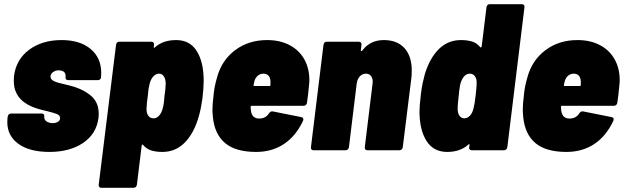

<svg xmlns="http://www.w3.org/2000/svg" viewBox="-20 -720 2989 920"><path d="M15 -135Q15 -148 16 -155L17 -161Q18 -168 22.5 -172Q27 -176 33 -176H179Q185 -176 189 -173Q193 -170 192 -164Q190 -148 202 -139Q214 -130 232 -130Q248 -130 258 -136.5Q268 -143 268 -154Q268 -167 254 -173Q240 -179 207 -187Q158 -198 133 -209Q46 -246 46 -333Q46 -347 47 -355Q57 -435 119.5 -481.5Q182 -528 275 -528Q363 -528 414 -485.5Q465 -443 465 -371Q465 -355 464 -347Q463 -342 458.5 -339Q454 -336 448 -336H307Q300 -336 296.5 -340Q293 -344 294 -351V-352Q296 -367 287 -375Q278 -383 261 -383Q245 -383 233.5 -374Q222 -365 222 -353Q222 -339 239 -331Q256 -323 290 -316Q297 -314 312 -310.5Q327 -307 339 -303Q392 -285 422.5 -255Q453 -225 453 -174Q453 -162 452 -155Q442 -78 378 -35Q314 8 217 8Q122 8 68.5 -30.5Q15 -69 15 -135Z M950 -249Q945 -215 941 -196Q937 -177 930 -154Q907 -78 863.5 -35Q820 8 758 8Q728 8 705 1Q682 -6 665 -26Q664 -28 661.5 -27Q659 -26 659 -23L636 165Q635 172 630.5 176Q626 180 619 180H466Q459 180 455.5 176Q452 172 453 165L536 -505Q537 -512 541 -516Q545 -520 552 -520H705Q712 -520 715.5 -516Q719 -512 718 -505L717 -495Q716 -492 718 -491Q720 -490 722 -493Q761 -528 824 -528Q890 -528 923 -475Q956 -422 956 -333Q956 -299 950 -249ZM768 -259Q773 -289 774 -319Q774 -340 765.5 -353.5Q757 -367 742 -367Q727 -367 714.5 -353.5Q702 -340 697 -319Q693 -303 692 -295L688 -259Q683 -227 682 -198Q682 -177 691 -165Q700 -153 716 -153Q730 -153 741.5 -165Q753 -177 759 -198Q764 -215 766 -234.5Q768 -254 768 -259Z M1451 -228Q1450 -221 1445.5 -217Q1441 -213 1435 -213H1186Q1181 -213 1181 -208Q1181 -200 1183 -186Q1189 -152 1222 -152Q1253 -152 1268 -176Q1277 -189 1288 -186L1423 -159Q1430 -158 1432.5 -153Q1435 -148 1432 -141Q1397 -67 1340 -29.5Q1283 8 1207 8Q1109 8 1058.5 -34.5Q1008 -77 1000 -160Q998 -182 998 -195Q998 -222 1003 -260Q1006 -302 1020 -349Q1042 -431 1106.5 -479.5Q1171 -528 1260 -528Q1324 -528 1371 -502Q1418 -476 1441.5 -429.5Q1465 -383 1462 -324Q1456 -258 1451 -228ZM1199 -331 1195 -313Q1194 -308 1198 -308H1272Q1276 -308 1276 -313V-331Q1275 -348 1266.5 -357.5Q1258 -367 1242 -367Q1227 -367 1215.5 -357.5Q1204 -348 1199 -331Z M1953 -382Q1953 -358 1951 -345L1910 -15Q1909 -8 1904.5 -4Q1900 0 1894 0H1740Q1734 0 1730.5 -4Q1727 -8 1728 -15L1765 -318L1766 -328Q1766 -346 1757 -356.5Q1748 -367 1734 -367Q1716 -367 1704 -354Q1692 -341 1689 -318L1652 -15Q1651 -8 1646.5 -4Q1642 0 1636 0H1482Q1476 0 1472.5 -4Q1469 -8 1470 -15L1530 -505Q1531 -512 1535 -516Q1539 -520 1546 -520H1699Q1706 -520 1709.5 -516Q1713 -512 1712 -505L1709 -478Q1708 -475 1710.5 -475Q1713 -475 1716 -478Q1754 -528 1819 -528Q1883 -528 1918 -489.5Q1953 -451 1953 -382Z M2327 -700H2480Q2487 -700 2490.5 -696Q2494 -692 2493 -685L2411 -15Q2410 -8 2405.5 -4Q2401 0 2394 0H2241Q2234 0 2230.5 -4Q2227 -8 2228 -15L2230 -25Q2230 -28 2228 -29Q2226 -30 2224 -27Q2185 8 2123 8Q2057 8 2023.5 -45Q1990 -98 1990 -187Q1990 -212 1997 -271Q2001 -302 2005 -321Q2009 -340 2016 -366Q2040 -443 2083.5 -485.5Q2127 -528 2189 -528Q2219 -528 2242 -521Q2265 -514 2281 -494Q2283 -492 2285 -493Q2287 -494 2288 -497L2311 -685Q2312 -692 2316 -696Q2320 -700 2327 -700ZM2254 -225 2259 -262Q2260 -271 2262 -290.5Q2264 -310 2264 -325Q2264 -344 2255 -355.5Q2246 -367 2231 -367Q2202 -367 2187 -322Q2184 -312 2182.5 -299Q2181 -286 2180 -281Q2180 -275 2178 -261Q2177 -253 2175 -233.5Q2173 -214 2173 -198Q2173 -178 2181.5 -165.5Q2190 -153 2205 -153Q2220 -153 2232 -166Q2244 -179 2249 -201Q2253 -217 2254 -225Z M2938 -228Q2937 -221 2932.5 -217Q2928 -213 2922 -213H2673Q2668 -213 2668 -208Q2668 -200 2670 -186Q2676 -152 2709 -152Q2740 -152 2755 -176Q2764 -189 2775 -186L2910 -159Q2917 -158 2919.5 -153Q2922 -148 2919 -141Q2884 -67 2827 -29.5Q2770 8 2694 8Q2596 8 2545.5 -34.5Q2495 -77 2487 -160Q2485 -182 2485 -195Q2485 -222 2490 -260Q2493 -302 2507 -349Q2529 -431 2593.5 -479.5Q2658 -528 2747 -528Q2811 -528 2858 -502Q2905 -476 2928.5 -429.5Q2952 -383 2949 -324Q2943 -258 2938 -228ZM2686 -331 2682 -313Q2681 -308 2685 -308H2759Q2763 -308 2763 -313V-331Q2762 -348 2753.5 -357.5Q2745 -367 2729 -367Q2714 -367 2702.5 -357.5Q2691 -348 2686 -331Z"/></svg>

Font: Barlow Semi Condensed Black
Style: Italic
Weight: 900
Width: 4
Italic angle: -7°
Designer: Jeremy Tribby
Foundry: Tribby Type
Version: Version 1.408